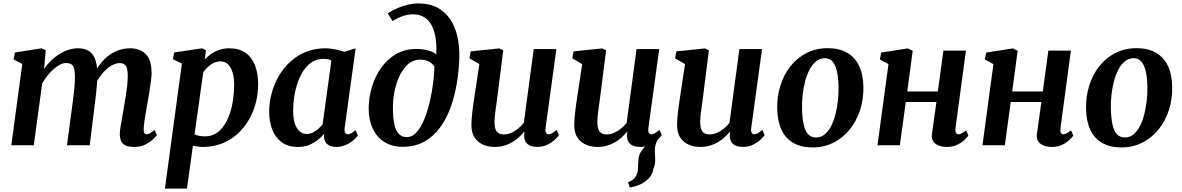

<svg xmlns="http://www.w3.org/2000/svg" viewBox="-20 -851 6926 1125"><path d="M247.9 -556.6 238.1 -446.4Q254.7 -471.7 277.1 -493.7Q299.5 -515.8 325.5 -532.5Q351.5 -549.3 379.7 -558.6Q407.9 -568 436.8 -568Q472.6 -568 497 -554.6Q521.4 -541.1 534.8 -511Q548.1 -480.9 550.2 -430.4Q550.5 -423.4 550.4 -415.9Q550.3 -408.3 549.8 -400.3Q549.3 -392.2 548.5 -383.7L529.4 -412.1Q545.8 -448.5 568.1 -477.3Q590.3 -506 617.7 -526.3Q645 -546.6 676.6 -557.3Q708.3 -568 743.7 -568Q798 -568 833.1 -535Q868.1 -502 868.1 -420.9Q868.1 -403.8 864.1 -373.1Q860.1 -342.3 854.6 -308.4Q849.1 -274.5 844.1 -247Q839.6 -221.8 834.7 -194.1Q829.8 -166.3 826.2 -140.1Q822.5 -113.9 821.9 -93.8Q821.6 -76.3 826.3 -70.2Q831.1 -64.2 838.6 -64.2Q848.2 -64.2 858.5 -69.8Q868.8 -75.5 886.1 -89.9L899.5 -59.3Q894.3 -52 877.4 -35.4Q860.5 -18.7 832.3 -4.4Q804.2 10 765.6 10Q730.2 10 712 -0.8Q693.8 -11.5 687.8 -28.6Q681.8 -45.7 681.9 -64.5Q682.2 -81.8 686.1 -107.4Q690 -133 695.5 -162.2Q701 -191.3 705.5 -219.2Q710 -246 715.5 -278.9Q721 -311.8 724.9 -345.4Q728.8 -379 728.4 -407.9Q728.1 -451.7 716.7 -466.5Q705.3 -481.4 681.3 -481.4Q661.9 -481.4 640.3 -470.7Q618.7 -459.9 597.7 -439.8Q576.7 -419.8 558.8 -392.5Q540.9 -365.1 529 -332L550.7 -408Q550.2 -384.8 548 -356.7Q545.8 -328.6 542.7 -300.2Q539.7 -271.9 536.2 -247L505.8 0H372.4L401.6 -218Q405.4 -245.8 409.5 -278.5Q413.7 -311.2 416.5 -344.3Q419.3 -377.4 418.9 -405.8Q417.9 -453.2 405.9 -467.5Q393.9 -481.7 366.2 -481.7Q350.4 -481.7 332.1 -472.5Q313.8 -463.2 294.9 -446.7Q275.9 -430.1 258.5 -408.5Q241.1 -386.9 227.3 -362.6L177.9 0H46.3L110.6 -475.8L59.7 -503L67.4 -543.4L224.2 -568Z M946.3 254 1045.8 -478.5 992.8 -504.2 1000.5 -543.4 1163.8 -568 1186.4 -556.6 1179.9 -503.2Q1195.6 -520 1216.9 -534.7Q1238.2 -549.5 1264.8 -558.8Q1291.4 -568 1323.4 -568Q1379.9 -568 1417.4 -542.3Q1455 -516.6 1473.7 -469.2Q1492.5 -421.8 1492.5 -356Q1492.5 -299.4 1478 -245.7Q1463.6 -192 1436 -145.6Q1408.4 -99.3 1369 -64.3Q1329.6 -29.2 1279.2 -9.6Q1228.8 10 1169.3 10Q1155.3 10 1140.2 7.8Q1125 5.6 1110.5 3L1075.5 254ZM1119.9 -64.1Q1132.7 -57.5 1148.1 -54.7Q1163.5 -51.9 1182 -51.9Q1218.1 -51.9 1245.8 -69.5Q1273.5 -87 1293.7 -117.2Q1313.8 -147.3 1326.8 -186.3Q1339.8 -225.3 1345.9 -268.6Q1352.1 -311.8 1352.1 -354.6Q1352.1 -394 1343.1 -424.9Q1334.2 -455.8 1316.6 -473.5Q1299.1 -491.2 1272.4 -491.2Q1250 -491.2 1231.1 -481.9Q1212.2 -472.5 1197.2 -458.1Q1182.2 -443.7 1171.1 -428.4Z M1999.6 -102.7Q1996.8 -81.3 2002.8 -72.8Q2008.7 -64.2 2018.6 -64.2Q2026.5 -64.2 2036.9 -69.5Q2047.2 -74.8 2063.3 -88L2077.3 -57.3Q2072.4 -49.6 2055.1 -33.3Q2037.8 -17.1 2010.8 -3.5Q1983.8 10 1949.5 10Q1919.3 10 1899.5 -4.8Q1879.7 -19.7 1878.2 -50.8L1880.1 -67.4Q1863.7 -48.3 1841.3 -30.6Q1819 -12.8 1790.4 -1.4Q1761.7 10 1725.6 10Q1667.4 10 1630 -17.8Q1592.7 -45.5 1574.9 -92.3Q1557.2 -139.2 1557.2 -195.5Q1557.2 -249.5 1571.3 -303.1Q1585.4 -356.7 1612.8 -404.3Q1640.2 -452 1680.3 -488.9Q1720.3 -525.8 1772.4 -546.9Q1824.4 -568 1887.4 -568Q1913.8 -568 1944.4 -561.6Q1974.9 -555.1 1996.2 -547.3L2063.9 -567.7ZM1921.6 -497Q1911 -501.9 1899.1 -504Q1887.2 -506.1 1874.9 -506.1Q1837.8 -506.1 1809 -487.9Q1780.2 -469.6 1759.1 -438.5Q1738 -407.3 1724.4 -367.7Q1710.8 -328.1 1704.2 -285.2Q1697.7 -242.4 1697.7 -201.2Q1697.7 -158.2 1707.5 -127.9Q1717.3 -97.6 1735.1 -81.8Q1752.8 -66.1 1776.5 -66.1Q1796.6 -66.1 1813.6 -74.7Q1830.6 -83.4 1845 -96.1Q1859.3 -108.9 1870.3 -121.7Z M2339.6 9.2Q2277.6 9.2 2233 -18.5Q2188.5 -46.2 2164.4 -96.6Q2140.3 -146.9 2140.3 -214.7Q2140.3 -278.1 2158.7 -340.2Q2177.1 -402.3 2212.8 -453Q2248.5 -503.7 2300.6 -534Q2352.7 -564.3 2420 -564.3Q2457.5 -564.3 2490.1 -554.9Q2522.6 -545.6 2536.4 -532.3Q2539.2 -596.3 2530.1 -641.1Q2521 -685.8 2502.7 -713.6Q2484.5 -741.3 2458.8 -754.1Q2433.2 -766.9 2402.5 -766.9Q2371 -766.9 2342.7 -757.7Q2314.4 -748.4 2279.7 -727.6L2251.9 -773.1Q2279.7 -790.9 2310.3 -803.8Q2340.9 -816.7 2371.8 -823.9Q2402.6 -831 2431.2 -831Q2497.5 -831 2544 -805.8Q2590.4 -780.5 2619.2 -736.3Q2647.9 -692 2660.6 -634.2Q2673.2 -576.3 2671.2 -511.2Q2669.2 -439.5 2657.2 -365.9Q2645.2 -292.4 2621.4 -225.2Q2597.5 -158 2559.4 -105.2Q2521.2 -52.4 2466.9 -21.6Q2412.6 9.2 2339.6 9.2ZM2363.5 -47.7Q2396.1 -47.7 2421.9 -77.1Q2447.7 -106.4 2466.7 -153.9Q2485.8 -201.4 2498.7 -257.1Q2511.6 -312.8 2518.2 -366.8Q2524.9 -420.7 2525.4 -461.4Q2513.5 -478.1 2499.4 -486.8Q2485.3 -495.5 2470.6 -498.6Q2455.9 -501.7 2441 -501.7Q2411.5 -501.7 2386.7 -486.2Q2362 -470.7 2342.6 -443.3Q2323.3 -416 2309.9 -380.3Q2296.5 -344.5 2289.4 -303.8Q2282.3 -263 2282.3 -220.8Q2282.3 -160.1 2290.8 -121.9Q2299.3 -83.7 2317.4 -65.7Q2335.5 -47.7 2363.5 -47.7Z M2877.4 10Q2845.6 10 2814.7 -1.8Q2783.9 -13.7 2763.3 -41.4Q2742.8 -69.2 2742.1 -117.4Q2742.1 -134.9 2743.7 -155.9Q2745.3 -176.8 2748.1 -200Q2751 -223.1 2754.3 -246.9Q2757.7 -270.7 2761.2 -293.2L2788.8 -475.6L2730.7 -509.3L2738.1 -549.9L2905.7 -567.4L2928.8 -556L2894.9 -289.2Q2892.4 -267.7 2889.3 -246.3Q2886.2 -224.9 2883.5 -205.1Q2880.9 -185.2 2879.2 -168Q2877.5 -150.8 2877.5 -137.4Q2877.5 -109.4 2883.8 -93.2Q2890.1 -77 2902.4 -70.2Q2914.7 -63.4 2933 -63.4Q2955.3 -63.4 2976.8 -73.1Q2998.2 -82.7 3016.8 -98.2Q3035.4 -113.7 3049.2 -130.8L3107.4 -563.4H3240L3176.7 -100.9Q3174.2 -81.7 3179.5 -72.9Q3184.7 -64.2 3194.6 -64.2Q3203.6 -64.2 3213.4 -69.6Q3223.3 -75 3241.7 -89.8L3255 -59.2Q3250.3 -51.3 3233.5 -34.7Q3216.6 -18.2 3189.5 -4.3Q3162.4 9.7 3127.3 9.7Q3090.9 9.7 3072.5 -5.5Q3054 -20.7 3051.7 -46.6Q3051.4 -49.1 3051.2 -52.8Q3051 -56.4 3051.2 -60.7Q3051.5 -65 3052 -69.5Q3052.5 -74 3053 -78L3051.3 -79Q3037.8 -63 3021 -47.2Q3004.1 -31.4 2982.7 -18.5Q2961.2 -5.6 2935.2 2.2Q2909.1 10 2877.4 10Z M3669.7 247.2 3660.2 216.9Q3682.3 208 3694.3 196.3Q3706.2 184.6 3712.2 167.8Q3718.6 152 3718.5 132Q3718.4 111.9 3720.4 89.8Q3721.8 54.5 3739.2 32.8Q3756.7 11.2 3770.3 -6.8L3845.8 -49.2Q3830.3 -30.2 3823.5 -9.9Q3816.7 10.4 3817 34.4Q3817.5 51.4 3818.6 69.7Q3819.7 87.9 3817.8 105.4Q3816 123 3808.1 138.7Q3804.9 167.4 3784.7 190.4Q3764.5 213.5 3734.1 228.2Q3703.6 242.8 3669.7 247.2ZM3479.9 10Q3448.1 10 3417.2 -1.8Q3386.4 -13.7 3365.8 -41.4Q3345.3 -69.2 3344.6 -117.4Q3344.6 -134.9 3346.2 -155.9Q3347.8 -176.8 3350.6 -200Q3353.5 -223.1 3356.8 -246.9Q3360.2 -270.7 3363.7 -293.2L3391.3 -475.6L3333.2 -509.3L3340.6 -549.9L3508.2 -567.4L3531.3 -556L3497.4 -289.2Q3494.9 -267.7 3491.8 -246.3Q3488.7 -224.9 3486 -205.1Q3483.4 -185.2 3481.7 -168Q3480 -150.8 3480 -137.4Q3480 -109.4 3486.3 -93.2Q3492.6 -77 3504.9 -70.2Q3517.2 -63.4 3535.5 -63.4Q3557.8 -63.4 3579.3 -73.1Q3600.7 -82.7 3619.3 -98.2Q3637.9 -113.7 3651.7 -130.8L3709.9 -563.4H3842.5L3779.2 -100.9Q3776.7 -81.7 3782 -72.9Q3787.2 -64.2 3797.1 -64.2Q3806.1 -64.2 3815.9 -69.6Q3825.8 -75 3844.2 -89.8L3857.5 -59.2Q3852.8 -51.3 3836 -34.7Q3819.1 -18.2 3792 -4.3Q3764.9 9.7 3729.8 9.7Q3693.4 9.7 3675 -5.5Q3656.5 -20.7 3654.2 -46.6Q3653.9 -49.1 3653.7 -52.8Q3653.5 -56.4 3653.7 -60.7Q3654 -65 3654.5 -69.5Q3655 -74 3655.5 -78L3653.8 -79Q3640.3 -63 3623.5 -47.2Q3606.6 -31.4 3585.2 -18.5Q3563.7 -5.6 3537.7 2.2Q3511.6 10 3479.9 10Z M4082.4 10Q4050.6 10 4019.7 -1.8Q3988.9 -13.7 3968.3 -41.4Q3947.8 -69.2 3947.1 -117.4Q3947.1 -134.9 3948.7 -155.9Q3950.3 -176.8 3953.1 -200Q3956 -223.1 3959.3 -246.9Q3962.7 -270.7 3966.2 -293.2L3993.8 -475.6L3935.7 -509.3L3943.1 -549.9L4110.7 -567.4L4133.8 -556L4099.9 -289.2Q4097.4 -267.7 4094.3 -246.3Q4091.2 -224.9 4088.5 -205.1Q4085.9 -185.2 4084.2 -168Q4082.5 -150.8 4082.5 -137.4Q4082.5 -109.4 4088.8 -93.2Q4095.1 -77 4107.4 -70.2Q4119.7 -63.4 4138 -63.4Q4160.3 -63.4 4181.8 -73.1Q4203.2 -82.7 4221.8 -98.2Q4240.4 -113.7 4254.2 -130.8L4312.4 -563.4H4445L4381.7 -100.9Q4379.2 -81.7 4384.5 -72.9Q4389.7 -64.2 4399.6 -64.2Q4408.6 -64.2 4418.4 -69.6Q4428.3 -75 4446.7 -89.8L4460 -59.2Q4455.3 -51.3 4438.5 -34.7Q4421.6 -18.2 4394.5 -4.3Q4367.4 9.7 4332.3 9.7Q4295.9 9.7 4277.5 -5.5Q4259 -20.7 4256.7 -46.6Q4256.4 -49.1 4256.2 -52.8Q4256 -56.4 4256.2 -60.7Q4256.5 -65 4257 -69.5Q4257.5 -74 4258 -78L4256.3 -79Q4242.8 -63 4226 -47.2Q4209.1 -31.4 4187.7 -18.5Q4166.2 -5.6 4140.2 2.2Q4114.1 10 4082.4 10Z M4829.8 -568.7Q4896.6 -568.7 4942.6 -542.7Q4988.7 -516.6 5013.1 -466.2Q5037.5 -415.7 5038.9 -342.7Q5040.6 -271.7 5020 -207.6Q4999.4 -143.5 4960 -93.9Q4920.5 -44.3 4865 -15.8Q4809.5 12.8 4741 12.8Q4674.5 12.8 4628.8 -13.3Q4583 -39.4 4559.3 -89.8Q4535.7 -140.2 4533.9 -212.6Q4532.5 -284.5 4552.5 -348.8Q4572.5 -413.1 4611.4 -462.5Q4650.3 -512 4705.7 -540.3Q4761 -568.7 4829.8 -568.7ZM4813.1 -510Q4783.9 -510 4761.6 -491.8Q4739.3 -473.6 4723.3 -442.8Q4707.2 -411.9 4697.1 -373.3Q4687.1 -334.8 4682.8 -293.5Q4678.5 -252.3 4679.5 -213.3Q4680.9 -155.7 4689.7 -118.4Q4698.4 -81.2 4716.2 -63.3Q4733.9 -45.5 4761.5 -45.5Q4790.3 -45.5 4812.3 -63.6Q4834.3 -81.8 4849.9 -112.5Q4865.6 -143.2 4875.4 -181.8Q4885.2 -220.5 4889.6 -262.2Q4894 -303.8 4893.3 -343.3Q4892.2 -401.3 4882.8 -438Q4873.4 -474.7 4856.2 -492.3Q4838.9 -510 4813.1 -510Z M5578.7 -100.6Q5576.4 -81.5 5581.4 -72.8Q5586.3 -64.2 5595.3 -64.2Q5604 -64.2 5613.3 -68.9Q5622.6 -73.6 5640.5 -87.2L5654 -56.4Q5649.3 -48.8 5632.9 -32.7Q5616.4 -16.6 5590 -3.3Q5563.5 10 5529.1 10Q5499.9 10 5478.9 1.2Q5457.9 -7.6 5447.6 -24.1Q5437.3 -40.7 5440.3 -63.4L5466.8 -253.3H5287.3L5252.7 0H5121.6L5185.9 -475.2L5135.7 -502.5L5143.4 -542.9L5299.6 -567.4L5327.9 -553.6L5295.9 -315H5475.1L5507.8 -554.5H5639.7Z M6193.7 -100.6Q6191.4 -81.5 6196.4 -72.8Q6201.3 -64.2 6210.3 -64.2Q6219 -64.2 6228.3 -68.9Q6237.6 -73.6 6255.5 -87.2L6269 -56.4Q6264.3 -48.8 6247.9 -32.7Q6231.4 -16.6 6205 -3.3Q6178.5 10 6144.1 10Q6114.9 10 6093.9 1.2Q6072.9 -7.6 6062.6 -24.1Q6052.3 -40.7 6055.3 -63.4L6081.8 -253.3H5902.3L5867.7 0H5736.6L5800.9 -475.2L5750.7 -502.5L5758.4 -542.9L5914.6 -567.4L5942.9 -553.6L5910.9 -315H6090.1L6122.8 -554.5H6254.7Z M6639.3 -568.7Q6706.1 -568.7 6752.1 -542.7Q6798.2 -516.6 6822.6 -466.2Q6847 -415.7 6848.4 -342.7Q6850.1 -271.7 6829.5 -207.6Q6808.9 -143.5 6769.5 -93.9Q6730 -44.3 6674.5 -15.8Q6619 12.8 6550.5 12.8Q6484 12.8 6438.3 -13.3Q6392.5 -39.4 6368.8 -89.8Q6345.2 -140.2 6343.4 -212.6Q6342 -284.5 6362 -348.8Q6382 -413.1 6420.9 -462.5Q6459.8 -512 6515.2 -540.3Q6570.5 -568.7 6639.3 -568.7ZM6622.6 -510Q6593.4 -510 6571.1 -491.8Q6548.8 -473.6 6532.8 -442.8Q6516.7 -411.9 6506.6 -373.3Q6496.6 -334.8 6492.3 -293.5Q6488 -252.3 6489 -213.3Q6490.4 -155.7 6499.2 -118.4Q6507.9 -81.2 6525.7 -63.3Q6543.4 -45.5 6571 -45.5Q6599.8 -45.5 6621.8 -63.6Q6643.8 -81.8 6659.4 -112.5Q6675.1 -143.2 6684.9 -181.8Q6694.7 -220.5 6699.1 -262.2Q6703.5 -303.8 6702.8 -343.3Q6701.7 -401.3 6692.3 -438Q6682.9 -474.7 6665.7 -492.3Q6648.4 -510 6622.6 -510Z"/></svg>

Font: Merriweather 7pt Light
Style: Italic
Weight: 300
Italic angle: -7.8°
Designer: Eben Sorkin
Foundry: Eben Sorkin
Version: Version 2.200;gftools[0.9.31]